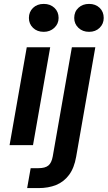

<svg xmlns="http://www.w3.org/2000/svg" viewBox="-20 -743 551 983"><path d="M29 0 117 -501H237L149 0ZM204 -580Q170 -580 149 -600.5Q128 -621 128 -651Q128 -682 149 -702.5Q170 -723 204 -723Q237 -723 258.5 -703Q280 -683 280 -651Q280 -621 258 -600.5Q236 -580 204 -580ZM119 220 137 118H177Q211 118 227.5 104.5Q244 91 250 58L348 -501H468L370 59Q360 117 333.5 152.5Q307 188 267.5 204Q228 220 177 220ZM436 -580Q403 -580 381.5 -600.5Q360 -621 360 -651Q360 -683 381.5 -703Q403 -723 436 -723Q469 -723 490 -703Q511 -683 511 -651Q511 -621 490 -600.5Q469 -580 436 -580Z"/></svg>

Font: DM Sans 18pt SemiBold
Style: Italic
Weight: 600
Italic angle: -10°
Designer: Colophon Foundry, Jonny Pinhorn
Foundry: Colophon Foundry
Version: Version 4.004;gftools[0.9.30]